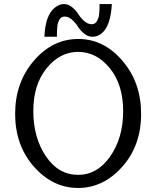

<svg xmlns="http://www.w3.org/2000/svg" viewBox="-20 -909 776 951"><path d="M55 -345Q55 -500 147.5 -608Q240 -716 368 -716Q494 -716 586.5 -608Q679 -500 679 -345Q679 -188 585.5 -83Q492 22 367 22Q241 22 148 -83.5Q55 -189 55 -345ZM367 -43Q462 -43 526 -134.5Q590 -226 590 -359Q590 -490 524 -571Q458 -652 367 -652Q277 -652 211 -571Q145 -490 145 -359Q145 -228 207 -135.5Q269 -43 367 -43ZM200 -727Q204 -831 250 -870Q274 -889 296 -889Q318 -889 337 -873.5Q356 -858 368 -839Q380 -820 397.5 -804.5Q415 -789 434 -789Q443 -789 449.5 -793Q456 -797 460 -804.5Q464 -812 467 -819.5Q470 -827 471 -838.5Q472 -850 472.5 -857Q473 -864 473 -875Q473 -886 473 -889H534Q528 -781 485 -745Q465 -727 438 -727Q416 -727 397 -742.5Q378 -758 366 -777Q354 -796 336.5 -811.5Q319 -827 300 -827Q291 -827 284.5 -823Q278 -819 274 -811.5Q270 -804 267.5 -796.5Q265 -789 264 -777.5Q263 -766 262.5 -758.5Q262 -751 262 -740.5Q262 -730 262 -727Z"/></svg>

Font: CMU Sans Serif
Style: Medium
Weight: 500
Version: Version 0.7.0